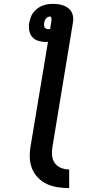

<svg xmlns="http://www.w3.org/2000/svg" viewBox="-20 -755 540 988"><path d="M336 213Q307 213 277.5 208.5Q248 204 222.5 192.5Q197 181 177 161Q157 141 146 115Q135 89 133.5 59.5Q132 30 137 0L227 -540Q224 -539 221.5 -539Q219 -539 217 -539Q197 -539 178 -544.5Q159 -550 146.5 -564Q134 -578 130.5 -597.5Q127 -617 130 -637Q133 -650 137.5 -664Q142 -678 151 -690Q160 -702 172 -711Q184 -720 197.5 -725.5Q211 -731 225 -733Q239 -735 253 -735Q267 -735 281.5 -733Q296 -731 308.5 -726Q321 -721 332 -712.5Q343 -704 349 -692Q355 -680 356.5 -666Q358 -652 355 -637L250 0Q246 22 248 44.5Q250 67 262 84Q274 101 294 109Q314 117 336 117ZM228 -605Q231 -605 233 -605Q235 -605 238 -606L243 -637Q244 -642 244.5 -646.5Q245 -651 245 -656Q245 -661 243.5 -665.5Q242 -670 237 -670Q231 -670 225.5 -667Q220 -664 216 -659Q212 -654 210 -648.5Q208 -643 207 -637Q206 -631 206.5 -625Q207 -619 209.5 -614.5Q212 -610 217 -607.5Q222 -605 228 -605Z"/></svg>

Font: Iosevka Slab
Style: Bold Italic
Weight: 700
Italic angle: -9°
Monospace: yes
Designer: Belleve Invis
Foundry: Belleve Invis
Version: Version 11.1.0; ttfautohint (v1.8.3)